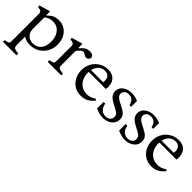

<svg xmlns="http://www.w3.org/2000/svg" viewBox="134 -1501 2718 2718"><g transform="rotate(45 1493.5 -141.5)"><path d="M20 247V212L45 208Q77 204 88 193Q99 182 99 156V-390Q99 -425 81.5 -437Q64 -449 21 -452V-482L172 -526H186V-453H194Q223 -482 248.5 -499Q274 -516 301.5 -523Q329 -530 363 -530Q432 -530 484 -497Q536 -464 565.5 -406.5Q595 -349 595 -272Q595 -191 559 -127.5Q523 -64 461 -27Q399 10 321 10Q284 10 251.5 2Q219 -6 189 -26V141Q189 173 202 188Q215 203 257 208L290 212V247ZM332 -35Q413 -35 457 -88.5Q501 -142 501 -239Q501 -302 478.5 -351.5Q456 -401 415.5 -429.5Q375 -458 320 -458Q278 -458 246.5 -446.5Q215 -435 189 -412V-181Q189 -137 207.5 -104Q226 -71 258.5 -53Q291 -35 332 -35Z M668 0V-35L693 -39Q726 -43 737 -56Q748 -69 748 -101V-390Q748 -423 731.5 -436Q715 -449 670 -452V-482L821 -526H835V-446H844Q867 -480 903 -504Q939 -528 989 -528Q1025 -528 1043.5 -513.5Q1062 -499 1062 -474Q1062 -457 1049 -444Q1036 -431 1018.5 -426.5Q1001 -422 985 -431L941 -456Q928 -464 911 -456.5Q894 -449 878.5 -435Q863 -421 852 -407Q841 -393 838 -386V-101Q838 -69 851 -56.5Q864 -44 902 -39L938 -35V0Z M1336 10Q1262 10 1206 -25Q1150 -60 1118.5 -120Q1087 -180 1087 -256Q1087 -335 1122.5 -396.5Q1158 -458 1218.5 -494Q1279 -530 1352 -530Q1430 -530 1477.5 -485Q1525 -440 1525 -354Q1525 -348 1525 -341.5Q1525 -335 1523 -324L1521 -310H1164V-351H1426Q1429 -369 1429 -384Q1429 -430 1404 -457.5Q1379 -485 1333 -485Q1263 -485 1220.5 -431.5Q1178 -378 1178 -290Q1178 -226 1203.5 -175Q1229 -124 1275.5 -95Q1322 -66 1384 -66Q1419 -66 1452 -77.5Q1485 -89 1518 -113L1538 -94Q1493 -39 1445.5 -14.5Q1398 10 1336 10Z M1778 10Q1740 10 1702 0Q1664 -10 1628 -28V-158H1662Q1672 -94 1707 -63Q1742 -32 1790 -32Q1836 -32 1862 -55.5Q1888 -79 1888 -116Q1888 -150 1867.5 -169Q1847 -188 1813 -206L1745 -242Q1681 -277 1658 -309.5Q1635 -342 1635 -382Q1635 -426 1659.5 -459Q1684 -492 1727 -511Q1770 -530 1824 -530Q1863 -530 1895 -522Q1927 -514 1953 -502V-386H1919Q1914 -411 1901.5 -434.5Q1889 -458 1866.5 -473Q1844 -488 1807 -488Q1763 -488 1739 -465.5Q1715 -443 1715 -411Q1715 -385 1732.5 -364Q1750 -343 1789 -322L1855 -288Q1911 -260 1939.5 -230Q1968 -200 1968 -147Q1968 -97 1941 -62Q1914 -27 1870.5 -8.5Q1827 10 1778 10Z M2220 10Q2182 10 2144 0Q2106 -10 2070 -28V-158H2104Q2114 -94 2149 -63Q2184 -32 2232 -32Q2278 -32 2304 -55.5Q2330 -79 2330 -116Q2330 -150 2309.5 -169Q2289 -188 2255 -206L2187 -242Q2123 -277 2100 -309.5Q2077 -342 2077 -382Q2077 -426 2101.5 -459Q2126 -492 2169 -511Q2212 -530 2266 -530Q2305 -530 2337 -522Q2369 -514 2395 -502V-386H2361Q2356 -411 2343.5 -434.5Q2331 -458 2308.5 -473Q2286 -488 2249 -488Q2205 -488 2181 -465.5Q2157 -443 2157 -411Q2157 -385 2174.5 -364Q2192 -343 2231 -322L2297 -288Q2353 -260 2381.5 -230Q2410 -200 2410 -147Q2410 -97 2383 -62Q2356 -27 2312.5 -8.5Q2269 10 2220 10Z M2749 10Q2675 10 2619 -25Q2563 -60 2531.5 -120Q2500 -180 2500 -256Q2500 -335 2535.5 -396.5Q2571 -458 2631.5 -494Q2692 -530 2765 -530Q2843 -530 2890.5 -485Q2938 -440 2938 -354Q2938 -348 2938 -341.5Q2938 -335 2936 -324L2934 -310H2577V-351H2839Q2842 -369 2842 -384Q2842 -430 2817 -457.5Q2792 -485 2746 -485Q2676 -485 2633.5 -431.5Q2591 -378 2591 -290Q2591 -226 2616.5 -175Q2642 -124 2688.5 -95Q2735 -66 2797 -66Q2832 -66 2865 -77.5Q2898 -89 2931 -113L2951 -94Q2906 -39 2858.5 -14.5Q2811 10 2749 10Z"/></g></svg>

Font: Hedvig Letters Serif 18pt
Style: Regular
Weight: 400
Designer: Alexander Örn & Tor Weibull
Foundry: Kanon Foundry
Version: Version 1.000